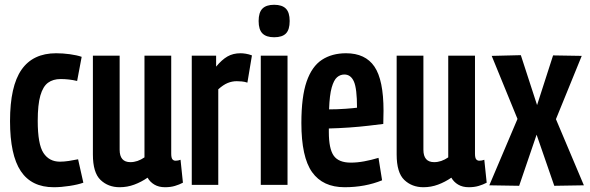

<svg xmlns="http://www.w3.org/2000/svg" viewBox="-20 -774 2469 804"><path d="M22 -267Q22 -413 70 -482Q118 -551 215 -551Q243 -551 272.5 -547Q302 -543 322 -536L303 -435Q269 -443 234 -443Q202 -443 181 -427.5Q160 -412 149 -374Q138 -336 138 -268Q138 -170 162 -133.5Q186 -97 231 -97Q248 -97 268 -100Q288 -103 307 -107L329 -9Q307 -1 271.5 4.5Q236 10 205 10Q112 10 67 -57.5Q22 -125 22 -267Z M481 10Q433 10 401 -20.5Q369 -51 369 -127V-541H481V-147Q481 -95 526 -95Q556 -95 585 -115V-541H697V-131Q697 -113 702 -107Q707 -101 715 -101Q726 -101 736 -105L746 -9Q731 -1 712.5 4.5Q694 10 671 10Q645 10 626.5 -1Q608 -12 598 -30Q572 -12 542.5 -1Q513 10 481 10Z M885 -541V-495Q909 -524 932.5 -537.5Q956 -551 987 -551Q997 -551 1009.5 -549Q1022 -547 1035 -542L1016 -428Q1004 -432 992 -433Q980 -434 971 -434Q952 -434 933.5 -426.5Q915 -419 894 -400V0H783V-541Z M1128 -618Q1095 -618 1079 -634Q1063 -650 1063 -686Q1063 -722 1079 -738Q1095 -754 1128 -754Q1161 -754 1177 -738Q1193 -722 1193 -686Q1193 -650 1177.5 -634Q1162 -618 1128 -618ZM1072 0V-541H1184V0Z M1423 10Q1332 10 1287 -53Q1242 -116 1242 -259Q1242 -369 1264 -432.5Q1286 -496 1328 -523.5Q1370 -551 1429 -551Q1510 -551 1548 -495Q1586 -439 1586 -310Q1586 -302 1585.5 -284Q1585 -266 1585 -255Q1561 -252 1523 -247.5Q1485 -243 1441.5 -240Q1398 -237 1357 -236Q1357 -232 1357 -228.5Q1357 -225 1357 -221Q1357 -151 1377.5 -122Q1398 -93 1449 -93Q1476 -93 1505.5 -98.5Q1535 -104 1565 -113L1580 -19Q1509 10 1423 10ZM1358 -316Q1392 -316 1426.5 -318.5Q1461 -321 1475 -323Q1475 -403 1462 -432.5Q1449 -462 1422 -462Q1405 -462 1391.5 -450.5Q1378 -439 1369 -407.5Q1360 -376 1358 -316Z M1753 10Q1705 10 1673 -20.5Q1641 -51 1641 -127V-541H1753V-147Q1753 -95 1798 -95Q1828 -95 1857 -115V-541H1969V-131Q1969 -113 1974 -107Q1979 -101 1987 -101Q1998 -101 2008 -105L2018 -9Q2003 -1 1984.5 4.5Q1966 10 1943 10Q1917 10 1898.5 -1Q1880 -12 1870 -30Q1844 -12 1814.5 -1Q1785 10 1753 10Z M2029 2 2147 -276 2039 -540 2161 -543 2229 -334 2296 -542 2416 -540 2308 -275 2425 2 2301 4 2227 -210 2154 4Z"/></svg>

Font: Georama Condensed SemiBold
Style: Regular
Weight: 600
Width: 3
Designer: Jean-Baptiste Levee
Foundry: Production Type
Version: Version 1.000